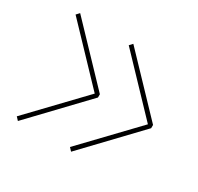

<svg xmlns="http://www.w3.org/2000/svg" viewBox="-114 -653 787 763"><g transform="rotate(30 280.0 -271.5)"><path d="M279 -279V-264L50 -24L37 -38L260 -271L37 -505L50 -519ZM523 -279V-264L294 -24L281 -38L504 -271L281 -505L294 -519Z"/></g></svg>

Font: Georama Extended Thin
Style: Regular
Weight: 100
Width: 7
Designer: Jean-Baptiste Levee
Foundry: Production Type
Version: Version 1.000